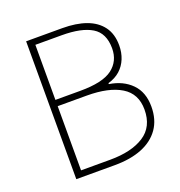

<svg xmlns="http://www.w3.org/2000/svg" viewBox="-131 -838 893 950"><g transform="rotate(-20 316.0 -363.0)"><path d="M110 0V-726H300Q373 -726 425.5 -707Q478 -688 507 -649Q536 -610 536 -550Q536 -512 523 -480Q510 -448 485 -425.5Q460 -403 422 -392V-387Q494 -376 538 -331.5Q582 -287 582 -211Q582 -142 549 -95Q516 -48 456 -24Q396 0 313 0ZM147 -404H278Q397 -404 447.5 -442.5Q498 -481 498 -548Q498 -628 444 -661Q390 -694 285 -694H147ZM147 -33H300Q413 -33 479 -75.5Q545 -118 545 -209Q545 -292 480.5 -331.5Q416 -371 300 -371H147Z"/></g></svg>

Font: Noto Sans JP Thin Thin
Style: Regular
Weight: 250
Version: Version 2.004-H2;hotconv 1.0.118;makeotfexe 2.5.65603